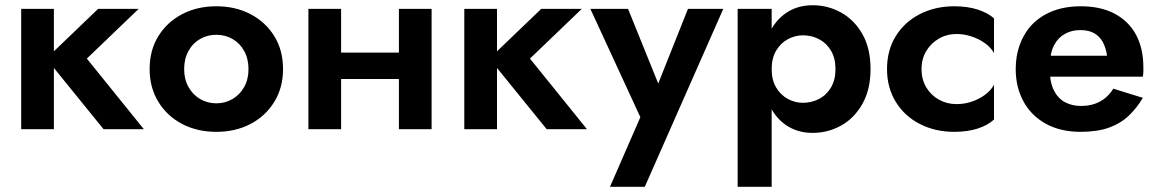

<svg xmlns="http://www.w3.org/2000/svg" viewBox="-20 -494 4427 734"><path d="M61 -460V0H186V-460ZM355 -460 157 -270 376 0H530L312 -270L510 -460Z M552 -230Q552 -159 585.5 -104.5Q619 -50 676.5 -20Q734 10 807 10Q880 10 937.5 -20Q995 -50 1028.5 -104.5Q1062 -159 1062 -230Q1062 -302 1028.5 -356Q995 -410 937.5 -440Q880 -470 807 -470Q734 -470 676.5 -440Q619 -410 585.5 -356Q552 -302 552 -230ZM684 -230Q684 -269 700.5 -299Q717 -329 745 -345Q773 -361 807 -361Q841 -361 869 -345Q897 -329 913.5 -299Q930 -269 930 -230Q930 -191 913.5 -161.5Q897 -132 869 -115.5Q841 -99 807 -99Q773 -99 745 -115.5Q717 -132 700.5 -161.5Q684 -191 684 -230Z M1206 -192H1568V-293H1206ZM1505 -460V0H1630V-460ZM1159 -460V0H1284V-460Z M1755 -460V0H1880V-460ZM2049 -460 1851 -270 2070 0H2224L2006 -270L2204 -460Z M2745 -460H2610L2465 -96L2529 -94L2381 -460H2237L2428 -46L2312 220H2445Z M2930 220V-460H2800V220ZM3308 -230Q3308 -309 3277 -363.5Q3246 -418 3195.5 -446Q3145 -474 3087 -474Q3028 -474 2984.5 -444Q2941 -414 2917.5 -359.5Q2894 -305 2894 -230Q2894 -156 2917.5 -101Q2941 -46 2984.5 -16Q3028 14 3087 14Q3145 14 3195.5 -14Q3246 -42 3277 -97Q3308 -152 3308 -230ZM3174 -230Q3174 -189 3157 -160Q3140 -131 3111.5 -116Q3083 -101 3049 -101Q3020 -101 2992.5 -115.5Q2965 -130 2947.5 -159Q2930 -188 2930 -230Q2930 -272 2947.5 -301Q2965 -330 2992.5 -344.5Q3020 -359 3049 -359Q3083 -359 3111.5 -344Q3140 -329 3157 -300Q3174 -271 3174 -230Z M3503 -230Q3503 -269 3521 -299Q3539 -329 3569.5 -346.5Q3600 -364 3637 -364Q3665 -364 3693 -355Q3721 -346 3744.5 -329.5Q3768 -313 3780 -291V-424Q3756 -445 3717.5 -457.5Q3679 -470 3628 -470Q3555 -470 3496.5 -440Q3438 -410 3404.5 -356Q3371 -302 3371 -230Q3371 -159 3404.5 -104.5Q3438 -50 3496.5 -20Q3555 10 3628 10Q3679 10 3717.5 -2.5Q3756 -15 3780 -37V-170Q3768 -148 3745.5 -131.5Q3723 -115 3695 -105.5Q3667 -96 3637 -96Q3600 -96 3569.5 -113Q3539 -130 3521 -160Q3503 -190 3503 -230Z M3937 -201H4349Q4351 -212 4351 -221Q4351 -230 4351 -236Q4351 -309 4323 -361Q4295 -413 4241.5 -441.5Q4188 -470 4112 -470Q4043 -470 3991 -446Q3939 -422 3908 -379Q3877 -336 3867 -279Q3865 -267 3864 -255Q3863 -243 3863 -230Q3863 -161 3892.5 -106.5Q3922 -52 3978 -21Q4034 10 4111 10Q4175 10 4219.5 -6Q4264 -22 4295 -51.5Q4326 -81 4349 -120L4236 -155Q4224 -135 4206 -120Q4188 -105 4165 -97Q4142 -89 4112 -89Q4078 -89 4051 -103.5Q4024 -118 4008.5 -149.5Q3993 -181 3993 -230L3995 -256Q3995 -294 4010 -322Q4025 -350 4051 -364.5Q4077 -379 4110 -379Q4142 -379 4163 -367Q4184 -355 4196 -333Q4208 -311 4212 -281H3937Z"/></svg>

Font: Jost SemiBold
Style: Regular
Weight: 600
Version: Version 3.710